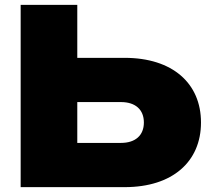

<svg xmlns="http://www.w3.org/2000/svg" viewBox="-20 -770 865 790"><path d="M493 0C690 0 807 -105 807 -266C807 -427 690 -532 493 -532H298V-750H65V0ZM298 -350H478C537 -350 572 -319 572 -266C572 -213 537 -182 478 -182H298Z"/></svg>

Font: Bounded ExtBd
Style: Regular
Weight: 800
Designer: Vlad Churkin
Version: Version 3.0